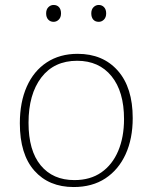

<svg xmlns="http://www.w3.org/2000/svg" viewBox="-20 -747 614 774"><path d="M293 -530Q395 -530 455 -462Q515 -394 515 -271Q515 -188 486.5 -125.5Q458 -63 405 -28Q352 7 277 7Q177 7 118.5 -59Q60 -125 60 -250Q60 -335 88 -398Q116 -461 168.5 -495.5Q221 -530 293 -530ZM291 -502Q198 -502 146.5 -434.5Q95 -367 95 -252Q95 -140 144 -80.5Q193 -21 280 -21Q344 -21 388.5 -52Q433 -83 456.5 -138.5Q480 -194 480 -267Q480 -378 429.5 -440Q379 -502 291 -502ZM378 -659Q364 -659 356 -668Q348 -677 348 -693Q348 -709 357 -718Q366 -727 378 -727Q391 -727 399.5 -718Q408 -709 408 -693Q408 -677 399 -668Q390 -659 378 -659ZM196 -659Q183 -659 174.5 -668Q166 -677 166 -693Q166 -709 175 -718Q184 -727 196 -727Q210 -727 218 -718Q226 -709 226 -693Q226 -677 217 -668Q208 -659 196 -659Z"/></svg>

Font: Bitter Thin ExtraLight
Style: Regular
Weight: 250
Version: Version 2.002